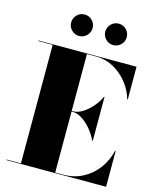

<svg xmlns="http://www.w3.org/2000/svg" viewBox="-139 -1069 948 1163"><g transform="rotate(15 335.0 -487.0)"><path d="M15 0V-3.5H105V-746.5H15V-750H630V-545H626.5Q611.5 -598.5 575.5 -644.2Q539.5 -690 488.8 -718.2Q438 -746.5 379.5 -746.5H320V-3.5H369Q437.5 -3.5 492.5 -32.5Q547.5 -61.5 584.5 -111.5Q621.5 -161.5 636.5 -225H640V0ZM486.5 -248Q471.5 -281.5 445.5 -313.2Q419.5 -345 388.5 -365.5Q357.5 -386 329 -386H276.5V-390H329Q357.5 -390 388.2 -409.2Q419 -428.5 445.2 -459Q471.5 -489.5 486.5 -523H490V-248ZM459 -840Q431.5 -840 411.8 -859.8Q392 -879.5 392 -907Q392 -935 411.8 -954.8Q431.5 -974.5 459.5 -974.5Q487 -974.5 506.8 -954.8Q526.5 -935 526.5 -907Q526.5 -879.5 506.8 -859.8Q487 -840 459 -840ZM245 -840Q217.5 -840 197.8 -859.8Q178 -879.5 178 -907Q178 -935 197.8 -954.8Q217.5 -974.5 245.5 -974.5Q273 -974.5 292.8 -954.8Q312.5 -935 312.5 -907Q312.5 -879.5 292.8 -859.8Q273 -840 245 -840Z"/></g></svg>

Font: Bodoni Moda 48pt Black
Style: Regular
Weight: 900
Designer: Owen Earl
Foundry: indestructible type
Version: Version 2.004